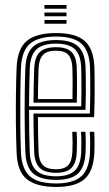

<svg xmlns="http://www.w3.org/2000/svg" viewBox="-20 -740 437 768"><path d="M204.8 7.8Q126.2 7.8 87.9 -22.8Q49.5 -53.2 46.5 -127.8Q44.2 -183 43.6 -244.1Q43 -305.2 43.8 -364Q44.5 -422.8 46.5 -471Q50 -546.2 88 -577Q126 -607.8 204 -607.8Q282 -607.8 318.1 -576.9Q354.2 -546 357.5 -473.2Q358 -465.8 358.2 -443.4Q358.5 -421 358.6 -390.9Q358.8 -360.8 358.2 -329.1Q357.8 -297.5 356.5 -271.5H131.8Q131.8 -233.2 132.4 -200.2Q133 -167.2 134.2 -133.2Q135.8 -95.5 152.1 -79.1Q168.5 -62.8 204.8 -62.8Q235.8 -62.8 251.6 -78.1Q267.5 -93.5 269.5 -132.2Q271.5 -171.2 269 -212.8H286.5Q287.8 -192 287.8 -169.2Q287.8 -146.5 287.2 -131.5Q285 -87.2 265.6 -68Q246.2 -48.8 204.8 -48.8Q159.2 -48.8 138.9 -68.4Q118.5 -88 116.8 -132.5Q115.2 -170.8 114.6 -210.1Q114 -249.5 113.8 -286H339.5Q340.8 -321 341 -360.4Q341.2 -399.8 340.9 -431Q340.5 -462.2 340 -472.5Q337 -537.5 305.4 -565.6Q273.8 -593.8 204 -593.8Q134.8 -593.8 100.9 -565.8Q67 -537.8 63.8 -469Q62 -426.2 61.4 -367.1Q60.8 -308 61.2 -245.6Q61.8 -183.2 63.8 -130.5Q66.8 -64.5 99.1 -35.4Q131.5 -6.2 204.8 -6.2Q273.2 -6.2 305 -34.6Q336.8 -63 340 -129.5Q340.8 -145 340.6 -169.5Q340.5 -194 339 -212.8H356.8Q358.2 -194 358.2 -169.4Q358.2 -144.8 357.5 -128.8Q354 -55.5 318.4 -23.9Q282.8 7.8 204.8 7.8ZM204.8 -20.5Q143.5 -20.5 113.8 -45.2Q84 -70 81.5 -130.5Q79.5 -177.5 78.9 -238Q78.2 -298.5 78.9 -359.2Q79.5 -420 81.5 -467.8Q84.2 -529.8 114 -554.8Q143.8 -579.8 204 -579.8Q264.5 -579.8 292.1 -554.8Q319.8 -529.8 322.2 -472Q322.8 -462.8 323.1 -435.5Q323.5 -408.2 323.4 -372.2Q323.2 -336.2 322 -300.5H96.2Q96.2 -256.5 96.9 -212.1Q97.5 -167.8 99 -131.8Q101.2 -78.5 126.5 -56.6Q151.8 -34.8 204.8 -34.8Q254.2 -34.8 278.1 -56.4Q302 -78 304.8 -130.5Q305.5 -146 305.5 -169.6Q305.5 -193.2 304 -212.8H321.8Q323 -193 323 -169.5Q323 -146 322.2 -130Q319.2 -71.2 292 -45.9Q264.8 -20.5 204.8 -20.5ZM96.2 -314.8H305Q305.8 -346.5 305.8 -378.5Q305.8 -410.5 305.5 -435.6Q305.2 -460.8 304.8 -471Q302.5 -521.2 279.1 -543.4Q255.8 -565.5 204 -565.5Q150.8 -565.5 126.1 -542.8Q101.5 -520 99 -467Q97.8 -433.2 97.1 -393.2Q96.5 -353.2 96.2 -314.8ZM114 -329.2Q114 -355.5 114.8 -394.4Q115.5 -433.2 116.8 -466Q118.8 -512 139.2 -531.6Q159.8 -551.2 204 -551.2Q246.2 -551.2 265.8 -532.5Q285.2 -513.8 287 -470.5Q287.8 -455.2 288 -413.6Q288.2 -372 287.2 -329.2ZM131.8 -343.8H270Q270.8 -385 270.4 -421.4Q270 -457.8 269.5 -469.2Q268 -504 253.5 -520.6Q239 -537.2 204 -537.2Q167.5 -537.2 151.6 -520Q135.8 -502.8 134.2 -465.2Q133.2 -433.5 132.6 -404Q132 -374.5 131.8 -343.8ZM157.8 -705V-720H246V-705ZM157.8 -675V-690H246V-675ZM157.8 -645V-660H246V-645Z"/></svg>

Font: Big Shoulders Inline Text Medium
Style: Regular
Weight: 500
Designer: Patric King
Foundry: XO Type Co
Version: Version 1.000